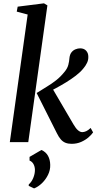

<svg xmlns="http://www.w3.org/2000/svg" viewBox="-20 -832 570 1124"><path d="M37.5 0 142 -747 78 -764 83.5 -793 237.5 -812.5 257.5 -800.5 145.5 0ZM399 10Q379 10 363.2 3.8Q347.5 -2.5 335.5 -16.5Q323.5 -30.5 312.5 -53L194.5 -287.5Q226 -307.5 254.5 -324.8Q283 -342 308.8 -362.2Q334.5 -382.5 357 -410.5Q374.5 -431 380 -452.5Q385.5 -474 386.5 -492Q388.5 -512.5 398 -525Q407.5 -537.5 421.5 -543.2Q435.5 -549 449 -549Q472 -549 484.5 -535Q497 -521 497 -501Q498 -482 489.5 -464Q481 -446 467 -430Q450.5 -409.5 423.8 -389Q397 -368.5 366.8 -350Q336.5 -331.5 308 -316.2Q279.5 -301 259 -290.5L280 -326L411 -102.5Q424 -80 436.8 -69.2Q449.5 -58.5 461.5 -58.5Q472 -58.5 484.2 -63.8Q496.5 -69 510.5 -83L525 -57Q516 -43.5 498.2 -28Q480.5 -12.5 455.2 -1.2Q430 10 399 10ZM179.5 271 148 256 148.5 247.5Q164.5 234 174.5 210.2Q184.5 186.5 184.5 162Q184 143 176 128.5Q168 114 153 108V86.5L222.5 46Q248 57 260.8 79.8Q273.5 102.5 274 133Q275 163.5 261 191.8Q247 220 225 241Q203 262 179.5 271Z"/></svg>

Font: Merriweather 60pt Medium
Style: Italic
Weight: 500
Italic angle: -7.8°
Version: Version 2.101